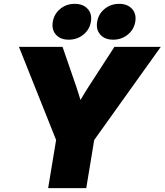

<svg xmlns="http://www.w3.org/2000/svg" viewBox="-20 -969 848 989"><path d="M228 0 269 -248 77.6 -727.5H302.2L372.6 -523.4Q378.4 -506.3 383.8 -489Q389.2 -471.7 394.5 -454.1Q404.8 -471.7 415.5 -489Q426.3 -506.3 437 -523.4L569.3 -727.5H808.1L465.3 -248L424.3 0ZM563 -764.6Q520 -764.6 496.8 -790.5Q473.6 -816.4 480.5 -856.9Q487.3 -897.5 519 -923.3Q550.8 -949.2 593.8 -949.2Q636.7 -949.2 660.2 -923.3Q683.6 -897.5 676.8 -856.9Q669.9 -816.4 637.9 -790.5Q606 -764.6 563 -764.6ZM334 -764.6Q291 -764.6 268.1 -790.5Q245.1 -816.4 252 -856.9Q258.8 -897.5 290.3 -923.3Q321.8 -949.2 364.7 -949.2Q408.2 -949.2 431.6 -923.3Q455.1 -897.5 448.2 -856.9Q441.4 -816.4 409.4 -790.5Q377.4 -764.6 334 -764.6Z"/></svg>

Font: Inter Display Black
Style: Italic
Weight: 900
Italic angle: -9.39999°
Designer: Rasmus Andersson
Foundry: rsms
Version: Version 4.000;git-a52131595